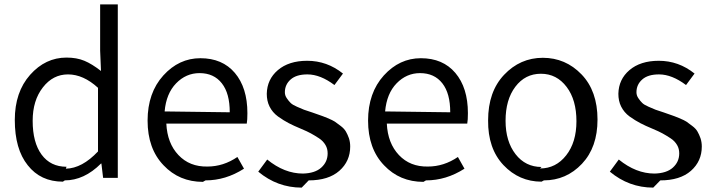

<svg xmlns="http://www.w3.org/2000/svg" viewBox="-20 -815 3279 881"><path d="M277.3 12.7C335.9 12.7 391.6 -12.7 443.4 -64.5H445.3L453.1 1H520.5V-794.9H439.5V-583L443.4 -489.3C416 -510.7 390.6 -526.4 367.2 -536.1C343.8 -545.9 316.4 -550.8 285.2 -550.8C220.7 -550.8 165 -524.4 118.2 -471.7C71.3 -418.9 47.9 -349.6 47.9 -264.6C47.9 -175.8 67.4 -106.4 107.4 -56.6C146.5 -6.8 200.2 18.6 268.6 18.6ZM285.2 -49.8C236.3 -49.8 198.2 -68.4 170.9 -105.5C143.6 -142.6 129.9 -194.3 129.9 -260.7C129.9 -323.2 145.5 -374 176.8 -414.1C208 -454.1 246.1 -473.6 292 -473.6C338.9 -473.6 384.8 -453.1 429.7 -412.1V-120.1C380.9 -68.4 332 -42 282.2 -41Z M922.9 12.7C984.4 12.7 1043 -4.9 1099.6 -41L1069.3 -94.7C1026.4 -65.4 980.5 -50.8 931.6 -50.8C877 -49.8 833 -67.4 798.8 -103.5C764.6 -139.6 746.1 -187.5 743.2 -248H1112.3C1114.3 -258.8 1115.2 -274.4 1115.2 -295.9C1115.2 -374 1095.7 -435.5 1057.6 -480.5C1019.5 -525.4 966.8 -547.9 899.4 -547.9C834 -547.9 777.3 -521.5 729.5 -468.8C681.6 -416 657.2 -346.7 657.2 -261.7C657.2 -175.8 681.6 -107.4 730.5 -56.6C778.3 -5.9 838.9 19.5 911.1 19.5ZM735.4 -303.7C740.2 -358.4 757.8 -401.4 788.1 -432.6C818.4 -463.9 854.5 -479.5 895.5 -479.5C939.5 -479.5 973.6 -463.9 998 -432.6C1022.5 -401.4 1034.2 -357.4 1034.2 -299.8Z M1396.5 12.7C1457 12.7 1503.9 -2 1537.1 -31.2C1570.3 -60.5 1586.9 -97.7 1586.9 -142.6C1586.9 -156.2 1585 -168.9 1581.1 -180.7C1577.1 -192.4 1572.3 -202.1 1567.4 -210.9C1562.5 -219.7 1554.7 -228.5 1543 -237.3C1531.2 -246.1 1522.5 -252.9 1516.6 -256.8C1510.7 -260.7 1499 -266.6 1482.4 -273.4C1465.8 -280.3 1455.1 -284.2 1449.2 -286.1C1443.4 -288.1 1431.6 -292 1413.1 -298.8C1395.5 -304.7 1382.8 -308.6 1375 -311.5C1367.2 -314.5 1356.4 -319.3 1342.8 -325.2C1329.1 -331.1 1319.3 -336.9 1313.5 -342.8C1307.6 -348.6 1301.8 -355.5 1295.9 -364.3C1290 -373 1287.1 -381.8 1287.1 -391.6C1287.1 -415 1295.9 -434.6 1313.5 -450.2C1331.1 -465.8 1356.4 -473.6 1390.6 -473.6C1430.7 -473.6 1471.7 -457 1514.6 -424.8L1553.7 -477.5C1504.9 -516.6 1450.2 -536.1 1389.6 -536.1C1333 -536.1 1288.1 -521.5 1254.9 -493.2C1221.7 -464.8 1205.1 -428.7 1204.1 -384.8C1204.1 -363.3 1208 -343.8 1216.8 -326.2C1225.6 -308.6 1238.3 -293 1255.9 -280.3C1273.4 -267.6 1290 -257.8 1304.7 -250C1319.3 -242.2 1338.9 -233.4 1362.3 -223.6C1380.9 -215.8 1395.5 -209 1406.2 -203.1C1417 -197.3 1429.7 -189.5 1443.4 -180.7C1457 -171.9 1466.8 -161.1 1473.6 -149.4C1480.5 -137.7 1483.4 -125 1483.4 -111.3C1483.4 -85 1473.6 -63.5 1454.1 -45.9C1434.6 -28.3 1406.2 -19.5 1370.1 -18.6C1313.5 -18.6 1258.8 -40 1206.1 -83L1165 -27.3C1223.6 21.5 1290 45.9 1364.3 45.9Z M1934.6 12.7C1996.1 12.7 2054.7 -4.9 2111.3 -41L2081.1 -94.7C2038.1 -65.4 1992.2 -50.8 1943.4 -50.8C1888.7 -49.8 1844.7 -67.4 1810.5 -103.5C1776.4 -139.6 1757.8 -187.5 1754.9 -248H2124C2126 -258.8 2127 -274.4 2127 -295.9C2127 -374 2107.4 -435.5 2069.3 -480.5C2031.2 -525.4 1978.5 -547.9 1911.1 -547.9C1845.7 -547.9 1789.1 -521.5 1741.2 -468.8C1693.4 -416 1668.9 -346.7 1668.9 -261.7C1668.9 -175.8 1693.4 -107.4 1742.2 -56.6C1790 -5.9 1850.6 19.5 1922.9 19.5ZM1747.1 -303.7C1752 -358.4 1769.5 -401.4 1799.8 -432.6C1830.1 -463.9 1866.2 -479.5 1907.2 -479.5C1951.2 -479.5 1985.4 -463.9 2009.8 -432.6C2034.2 -401.4 2045.9 -357.4 2045.9 -299.8Z M2475.6 12.7C2543.9 12.7 2602.5 -12.7 2650.4 -63.5C2698.2 -114.3 2721.7 -181.6 2721.7 -266.6C2721.7 -353.5 2697.3 -422.9 2648.4 -473.6C2599.6 -524.4 2540 -549.8 2470.7 -549.8C2401.4 -549.8 2341.8 -523.4 2293 -471.7C2244.1 -419.9 2219.7 -350.6 2219.7 -262.7C2218.8 -176.8 2242.2 -108.4 2290 -57.6C2337.9 -6.8 2396.5 18.6 2464.8 18.6ZM2464.8 -48.8C2416 -48.8 2376 -68.4 2345.7 -107.4C2315.4 -146.5 2299.8 -197.3 2299.8 -260.7C2299.8 -325.2 2314.5 -377 2344.7 -417C2375 -457 2414.1 -476.6 2461.9 -476.6C2510.7 -476.6 2549.8 -456.1 2580.1 -416C2610.4 -376 2625 -323.2 2625 -258.8C2625 -194.3 2609.4 -142.6 2578.1 -102.5C2546.9 -62.5 2506.8 -42 2458 -42Z M3009.8 12.7C3070.3 12.7 3117.2 -2 3150.4 -31.2C3183.6 -60.5 3200.2 -97.7 3200.2 -142.6C3200.2 -156.2 3198.2 -168.9 3194.3 -180.7C3190.4 -192.4 3185.5 -202.1 3180.7 -210.9C3175.8 -219.7 3168 -228.5 3156.2 -237.3C3144.5 -246.1 3135.7 -252.9 3129.9 -256.8C3124 -260.7 3112.3 -266.6 3095.7 -273.4C3079.1 -280.3 3068.4 -284.2 3062.5 -286.1C3056.6 -288.1 3044.9 -292 3026.4 -298.8C3008.8 -304.7 2996.1 -308.6 2988.3 -311.5C2980.5 -314.5 2969.7 -319.3 2956.1 -325.2C2942.4 -331.1 2932.6 -336.9 2926.8 -342.8C2920.9 -348.6 2915 -355.5 2909.2 -364.3C2903.3 -373 2900.4 -381.8 2900.4 -391.6C2900.4 -415 2909.2 -434.6 2926.8 -450.2C2944.3 -465.8 2969.7 -473.6 3003.9 -473.6C3043.9 -473.6 3085 -457 3127.9 -424.8L3167 -477.5C3118.2 -516.6 3063.5 -536.1 3002.9 -536.1C2946.3 -536.1 2901.4 -521.5 2868.2 -493.2C2835 -464.8 2818.4 -428.7 2817.4 -384.8C2817.4 -363.3 2821.3 -343.8 2830.1 -326.2C2838.9 -308.6 2851.6 -293 2869.1 -280.3C2886.7 -267.6 2903.3 -257.8 2918 -250C2932.6 -242.2 2952.1 -233.4 2975.6 -223.6C2994.1 -215.8 3008.8 -209 3019.5 -203.1C3030.3 -197.3 3043 -189.5 3056.6 -180.7C3070.3 -171.9 3080.1 -161.1 3086.9 -149.4C3093.8 -137.7 3096.7 -125 3096.7 -111.3C3096.7 -85 3086.9 -63.5 3067.4 -45.9C3047.9 -28.3 3019.5 -19.5 2983.4 -18.6C2926.8 -18.6 2872.1 -40 2819.3 -83L2778.3 -27.3C2836.9 21.5 2903.3 45.9 2977.5 45.9Z"/></svg>

Font: Gen Shin Gothic P Normal
Style: Regular
Weight: 300
Designer: [Source Han Sans]
Ryoko NISHIZUKA  (kana & ideographs); Paul D. Hunt (Latin, Greek & Cyrillic); Wenlong ZHANG  (bopomofo
Version: Version 1.002.20150607